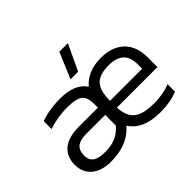

<svg xmlns="http://www.w3.org/2000/svg" viewBox="-147 -927 1175 1175"><g transform="rotate(-45 440.5 -340.0)"><path d="M402 -522H468L547 -690H473ZM443 -80C484 -18 549 10 651 10C707 10 760 1 801 -17V-81C762 -65 713 -56 667 -56C537 -56 488 -91 480 -199H831V-288C831 -400 765 -484 625 -484C544 -484 486 -455 449 -411C418 -459 360 -484 274 -484C207 -484 147 -473 105 -457V-389C151 -405 206 -415 263 -415C374 -415 398 -387 398 -310V-281H233C104 -281 50 -220 50 -133C50 -37 126 10 217 10C345 10 405 -36 443 -80ZM627 -418C720 -418 758 -374 758 -297V-258H480C480 -365 514 -418 627 -418ZM398 -218V-126C361 -83 315 -57 238 -57C172 -57 131 -75 131 -133C131 -190 160 -218 235 -218Z"/></g></svg>

Font: Kanit Light
Style: Regular
Weight: 300
Designer: Katatrad Team
Foundry: CadsonDemak
Version: Version 1.000;PS 001.000;hotconv 1.0.88;makeotf.lib2.5.64775